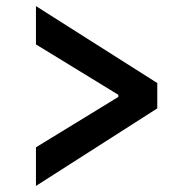

<svg xmlns="http://www.w3.org/2000/svg" viewBox="-20 -611 640 636"><path d="M99.1 4.9V-123L372.1 -290V-296.9L99.1 -463.9V-590.8L501 -335.9V-252Z"/></svg>

Font: Anuphan SemiBold
Style: Bold
Weight: 600
Designer: Mike Abbink, Paul van der Laan, Pieter van Rosmalen, Mint Tantisuwanna
Foundry: Bold Monday; Cadson Demak
Version: Version 3.002;hotconv 1.0.109;makeotfexe 2.5.65596